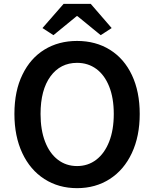

<svg xmlns="http://www.w3.org/2000/svg" viewBox="-20 -965 802 999"><path d="M55 -372Q55 -492 97 -577Q138 -662 211.5 -707Q285 -752 381 -752Q478 -752 552 -706Q626 -660 666.5 -574Q707 -488 707 -372Q707 -256 666 -168.5Q625 -81 551 -33.5Q477 14 381 14Q285 14 211 -33.5Q137 -81 96 -168.5Q55 -256 55 -372ZM572 -372Q572 -455 548 -515Q524 -575 481 -606.5Q438 -638 381 -638Q294 -638 242.5 -567.5Q191 -497 191 -372Q191 -289 214.5 -228Q238 -167 281 -134Q324 -101 381 -101Q438 -101 481 -134Q524 -167 548 -228Q572 -289 572 -372ZM201 -819 311 -945H452L561 -819L504 -782L383 -881H379L258 -782Z"/></svg>

Font: Merged Yaku Han JP SemiBold
Style: Regular
Weight: 600
Designer: Ryoko NISHIZUKA 西塚涼子 (kana, bopomofo & ideographs); Paul D. Hunt (Latin, Greek & Cyrillic); Sandoll Communications 산돌커뮤니
Foundry: Adobe
Version: Version 2.004